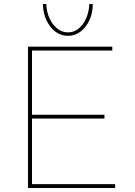

<svg xmlns="http://www.w3.org/2000/svg" viewBox="-20 -934 671 954"><path d="M119 -702H538V-683H139V-364H499V-345H139V-19H552V0H119ZM318 -756Q283 -756 255.5 -776.5Q228 -797 211 -833Q194 -869 193 -914H210Q211 -876 225.5 -844Q240 -812 264 -792.5Q288 -773 318 -773Q348 -773 371.5 -792.5Q395 -812 408.5 -844Q422 -876 424 -914H441Q441 -869 424 -833Q407 -797 379.5 -776.5Q352 -756 318 -756Z"/></svg>

Font: Synthetic Thin
Style: Regular
Weight: 100
Designer: Santiago Orozco
Foundry: Typemade
Version: Version 2.000; ttfautohint (v1.8.4.7-5d5b)